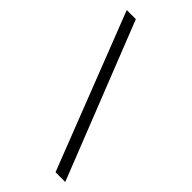

<svg xmlns="http://www.w3.org/2000/svg" viewBox="-281 -856 1082 1082"><g transform="rotate(45 260.0 -315.0)"><path d="M112.5 -780 480 150H402.5L40 -780Z"/></g></svg>

Font: Besley Medium
Style: Regular
Weight: 500
Designer: Owen Earl
Foundry: indestructible type*
Version: Version 2.001; ttfautohint (v1.8.3)